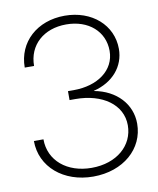

<svg xmlns="http://www.w3.org/2000/svg" viewBox="-84 -804 722 879"><g transform="rotate(-10 277.0 -364.0)"><path d="M278.8 10.3C418.9 10.3 518.1 -77.1 518.1 -193.8C518.1 -284.7 451.7 -356.4 349.1 -375V-376C439.9 -398.4 495.1 -464.4 495.1 -545.4C495.1 -656.2 402.8 -737.8 276.4 -737.8C148.4 -737.8 55.7 -654.3 55.7 -535.6H99.1C99.1 -632.3 171.4 -697.3 276.4 -697.3C380.4 -697.3 451.7 -633.8 451.7 -543.9C451.7 -453.1 369.6 -395 258.8 -395H231.9V-353.5H258.8C384.8 -353.5 474.6 -290 474.6 -193.8C474.6 -100.6 396 -30.3 278.3 -30.3C164.6 -30.3 83 -97.7 83 -197.3H38.6C38.6 -76.2 141.1 10.3 278.8 10.3Z"/></g></svg>

Font: Raveo Display Display ExLight
Style: Regular
Weight: 200
Designer: Jakub Foglar, Rasmus Andersson (Inter)
Foundry: Jakubfoglar.com
Version: Version 1.100;Glyphs 3.2.3 (3260)